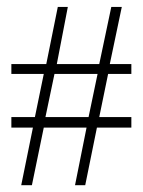

<svg xmlns="http://www.w3.org/2000/svg" viewBox="-20 -530 417 561"><path d="M263.2 -157.2 229 11.2H199.2L232.9 -157.2H107.9L73.2 11.2H42L76.2 -157.2H13.2V-188H82L107.9 -314H13.2V-342.8H115.2L148.9 -509.8H178.2L146 -342.8H270L305.2 -509.8H335.9L300.8 -342.8H363.8V-314H295.9L270 -188H363.8V-157.2ZM139.2 -314 112.8 -188H238.8L265.1 -314Z"/></svg>

Font: Scheherazade Urdu
Style: Regular
Weight: 400
Designer: SIL International
Foundry: SIL International
Version: Version 1.005 (build 117/117)